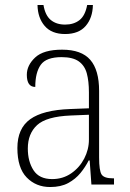

<svg xmlns="http://www.w3.org/2000/svg" viewBox="-20 -743 524 773"><path d="M182 10Q125 10 87.5 -28.5Q50 -67 50 -147Q50 -226 101.5 -263Q153 -300 262 -304L338 -307V-371Q338 -416 329.5 -447.5Q321 -479 297 -496Q273 -513 228 -513Q166 -513 144 -482Q122 -451 122 -393Q88 -393 88 -442Q88 -480 121.5 -511.5Q155 -543 230 -543Q308 -543 343.5 -502Q379 -461 379 -377V-109Q379 -56 389 -40.5Q399 -25 435 -25H439V0H348L341 -97H337Q324 -71 304 -46.5Q284 -22 254.5 -6Q225 10 182 10ZM190 -22Q233 -22 266.5 -45Q300 -68 319 -104.5Q338 -141 338 -181V-281L265 -278Q167 -274 129.5 -239.5Q92 -205 92 -145Q92 -93 115 -57.5Q138 -22 190 -22ZM242 -606Q188 -606 160 -638.5Q132 -671 131 -723H155Q162 -681 184.5 -662.5Q207 -644 242 -644Q277 -644 300 -662Q323 -680 331 -723H354Q353 -671 325 -638.5Q297 -606 242 -606Z"/></svg>

Font: Noto Serif Georgian SemiCondensed ExtraLight
Style: Regular
Weight: 200
Width: 4
Designer: Monotype Design Team, Akaki Razmadze
Foundry: Google LLC
Version: Version 2.003; ttfautohint (v1.8.4.7-5d5b)